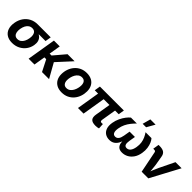

<svg xmlns="http://www.w3.org/2000/svg" viewBox="278 -2085 3414 3414"><g transform="rotate(45 1985.0 -378.0)"><path d="M259.6 10.7Q177.2 10.7 123.1 -24.2Q68.9 -59.1 47 -121.9Q25 -184.8 38.7 -268.7Q52.6 -352.5 95.4 -414.7Q138.2 -477 203.8 -511.5Q269.5 -545.9 351.6 -545.9H678.2L659.9 -434.5H421.7L332.6 -430.6Q293.4 -430.6 263.8 -410.1Q234.1 -389.6 215.1 -353.4Q196.1 -317.1 187.9 -269Q180.2 -221.5 187.1 -184.4Q194 -147.2 216.7 -125.9Q239.4 -104.6 278.5 -104.6Q317.6 -104.6 347.3 -125.7Q376.9 -146.8 396.4 -183.9Q415.9 -221.1 423.6 -269Q431.8 -317.6 424.5 -353.8Q417.1 -390.1 394.3 -410.4Q371.4 -430.6 332.6 -430.6L338.6 -466.1Q398 -466.1 444.7 -452Q491.5 -438 522.2 -409.8Q552.9 -381.7 565.2 -340.1Q577.5 -298.5 568.3 -242.9Q556.6 -171.6 514.6 -114.1Q472.6 -56.6 407.2 -22.9Q341.9 10.7 259.6 10.7Z M905.6 -545.9 815.3 0H668.8L759.2 -545.9ZM1279.2 -545.9 975.8 -214.9H813.5L832 -327.9H916.9L1101.8 -545.9ZM1005.3 0 893.4 -220.3 1017.1 -295.6 1182.7 0Z M1506.1 10.7Q1432.3 10.7 1380.4 -17.6Q1328.6 -45.8 1301.2 -97.2Q1273.9 -148.5 1273.9 -217.2Q1273.9 -283 1294.8 -343.2Q1315.7 -403.4 1355.7 -450.7Q1395.6 -498 1452.9 -525.4Q1510.3 -552.7 1583.4 -552.7Q1656.9 -552.7 1708.9 -524.6Q1760.8 -496.5 1788.1 -445.1Q1815.5 -393.8 1815.5 -324.6Q1815.5 -258.7 1794.7 -198.5Q1774 -138.2 1734 -91.1Q1693.9 -43.9 1636.6 -16.6Q1579.3 10.7 1506.1 10.7ZM1511.2 -104.6Q1552 -104.6 1581.8 -126.5Q1611.6 -148.3 1630.7 -182.7Q1649.9 -217.1 1659.1 -256Q1668.3 -294.9 1668.3 -328.7Q1668.3 -361.5 1658.3 -385.9Q1648.3 -410.3 1628.4 -423.9Q1608.4 -437.5 1578 -437.5Q1537.2 -437.5 1507.4 -415.9Q1477.6 -394.3 1458.5 -360.1Q1439.3 -325.8 1430.1 -287.1Q1420.9 -248.3 1420.9 -214Q1420.9 -165.1 1443.4 -134.9Q1465.9 -104.6 1511.2 -104.6Z M2351.3 3.4Q2267.4 3.4 2237.1 -32.6Q2206.8 -68.6 2218.7 -141.7L2280.4 -514.1H2421L2362.2 -159.7Q2357.7 -133.6 2364.8 -121.6Q2371.9 -109.6 2394.2 -109.6Q2406 -109.6 2412.7 -110.4Q2419.3 -111.2 2424.1 -112.9L2430.2 -8.3Q2418.7 -4.6 2397.9 -0.6Q2377.2 3.4 2351.3 3.4ZM1909.2 0 1994.3 -514.1H2134.7L2049.8 0ZM1897.3 -434.5 1915.6 -545.9H2517.9L2499.6 -434.5Z M2701.7 7.8Q2641.8 7.8 2597.3 -20.9Q2552.8 -49.7 2533.1 -106Q2513.3 -162.3 2527 -244.7Q2538.7 -313.3 2567.1 -372.9Q2595.5 -432.5 2630.3 -477.3Q2665.2 -522.2 2695.8 -545.9H2844.5Q2803.9 -505.1 2768.5 -460.6Q2733.1 -416 2708 -363.8Q2683 -311.5 2672.3 -248.1Q2661 -178.5 2677.6 -142.7Q2694.1 -107 2736.4 -107Q2776.4 -107 2800.9 -139.2Q2825.4 -171.4 2835.7 -233.9L2855.7 -352.5H2989.4L2969.4 -233.9Q2959.1 -171.4 2972 -139.2Q2984.9 -107 3025.3 -107Q3068.9 -107 3097.3 -143Q3125.8 -179 3137.1 -247.8Q3147.7 -311.3 3139.8 -363.6Q3131.9 -415.8 3111.5 -460.7Q3091.1 -505.6 3063.4 -545.9H3212.1Q3235.9 -521.7 3255.8 -476.7Q3275.7 -431.6 3284.2 -372.1Q3292.7 -312.6 3281.3 -244.7Q3267.9 -162.3 3229.4 -106Q3191 -49.7 3136.9 -20.9Q3082.8 7.8 3021.7 7.8Q2962 7.8 2930.6 -19.5Q2899.3 -46.9 2890.2 -95.7Q2881.2 -144.6 2887.5 -208.9H2907.5Q2892.7 -143.9 2867 -95.1Q2841.3 -46.2 2800.8 -19.2Q2760.3 7.8 2701.7 7.8ZM2921.1 -615.1 2962.4 -767.1H3094.4L3008.3 -615.1Z M3511.3 0 3429.7 -407.8Q3426.9 -422 3418.2 -428.4Q3409.6 -434.8 3393 -434.8H3367.6L3386.4 -549.8H3414Q3488.3 -549.8 3526 -522.6Q3563.7 -495.5 3572.3 -433.9L3601.4 -262.5Q3609.5 -209.3 3613 -155Q3616.4 -100.6 3619.6 -43.1H3588.4Q3610.9 -101 3631.8 -155.2Q3652.7 -209.3 3678.5 -262.5L3816.2 -545.9H3969.9L3678.2 0Z"/></g></svg>

Font: Inter Variable
Style: Italic
Weight: 400
Italic angle: -9.39999°
Designer: Rasmus Andersson
Foundry: rsms
Version: Version 4.001;git-9221beed3